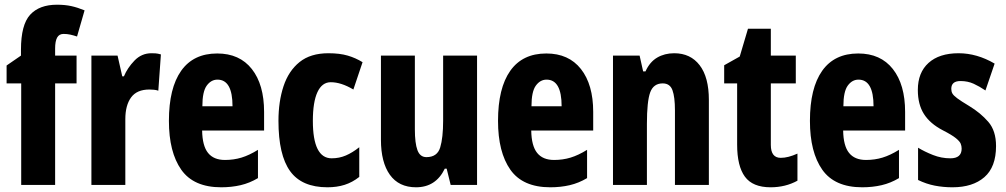

<svg xmlns="http://www.w3.org/2000/svg" viewBox="-20 -785 4271 815"><path d="M305 -431H214V0H70V-431H8V-507L69 -549V-574Q69 -680 108 -722.5Q147 -765 222 -765Q256 -765 283 -759Q310 -753 339 -741L307 -630Q292 -635 278.5 -638Q265 -641 250 -641Q231 -641 222.5 -625.5Q214 -610 214 -579V-549H305Z M623 -559Q631 -559 640 -558.5Q649 -558 663 -554L652 -400Q644 -403 633.5 -404Q623 -405 614 -405Q561 -405 536.5 -371.5Q512 -338 512 -279V0H368V-549H479L499 -461H506Q521 -497 551 -528Q581 -559 623 -559Z M902 -558Q997 -558 1049 -492Q1101 -426 1101 -310V-231H838Q839 -166 863 -136Q887 -106 935 -106Q972 -106 1005 -116Q1038 -126 1075 -149V-29Q1040 -8 1001.5 1Q963 10 919 10Q802 10 749.5 -64.5Q697 -139 697 -272Q697 -411 749 -484.5Q801 -558 902 -558ZM903 -447Q876 -447 857.5 -421.5Q839 -396 839 -334H967Q967 -447 903 -447Z M1370 10Q1261 10 1211.5 -58.5Q1162 -127 1162 -272Q1162 -354 1183.5 -419Q1205 -484 1251.5 -521.5Q1298 -559 1374 -559Q1422 -559 1456 -549Q1490 -539 1519 -521L1480 -405Q1428 -436 1384 -436Q1347 -436 1327.5 -394Q1308 -352 1308 -272Q1308 -113 1388 -113Q1420 -113 1448 -125Q1476 -137 1505 -160V-34Q1476 -11 1443 -0.5Q1410 10 1370 10Z M2005 -549V0H1893L1876 -69H1868Q1830 10 1746 10Q1673 10 1635 -43Q1597 -96 1597 -192V-549H1741V-236Q1741 -177 1752 -147.5Q1763 -118 1790 -118Q1836 -118 1848.5 -159Q1861 -200 1861 -273V-549Z M2299 -558Q2394 -558 2446 -492Q2498 -426 2498 -310V-231H2235Q2236 -166 2260 -136Q2284 -106 2332 -106Q2369 -106 2402 -116Q2435 -126 2472 -149V-29Q2437 -8 2398.5 1Q2360 10 2316 10Q2199 10 2146.5 -64.5Q2094 -139 2094 -272Q2094 -411 2146 -484.5Q2198 -558 2299 -558ZM2300 -447Q2273 -447 2254.5 -421.5Q2236 -396 2236 -334H2364Q2364 -447 2300 -447Z M2842 -559Q2911 -559 2950 -508Q2989 -457 2989 -361V0H2845V-317Q2845 -373 2834.5 -402Q2824 -431 2793 -431Q2754 -431 2740 -393Q2726 -355 2726 -259V0H2582V-549H2695L2710 -482H2720Q2738 -522 2769.5 -540.5Q2801 -559 2842 -559Z M3294 -115Q3310 -115 3327.5 -119.5Q3345 -124 3365 -133V-18Q3314 10 3251 10Q3175 10 3142 -35Q3109 -80 3109 -171V-431H3054V-508L3120 -545L3155 -663H3252V-549H3358V-431H3252V-170Q3252 -115 3294 -115Z M3623 -558Q3718 -558 3770 -492Q3822 -426 3822 -310V-231H3559Q3560 -166 3584 -136Q3608 -106 3656 -106Q3693 -106 3726 -116Q3759 -126 3796 -149V-29Q3761 -8 3722.5 1Q3684 10 3640 10Q3523 10 3470.5 -64.5Q3418 -139 3418 -272Q3418 -411 3470 -484.5Q3522 -558 3623 -558ZM3624 -447Q3597 -447 3578.5 -421.5Q3560 -396 3560 -334H3688Q3688 -447 3624 -447Z M4208 -165Q4208 -76 4158.5 -33Q4109 10 4023 10Q3984 10 3948 3Q3912 -4 3877 -21V-158Q3905 -141 3940.5 -127Q3976 -113 4014 -113Q4062 -113 4062 -154Q4062 -165 4058 -175Q4054 -185 4037.5 -198.5Q4021 -212 3982 -232Q3928 -260 3902 -301Q3876 -342 3876 -403Q3876 -477 3921.5 -518Q3967 -559 4049 -559Q4127 -559 4202 -515L4163 -401Q4138 -418 4113 -429.5Q4088 -441 4057 -441Q4018 -441 4018 -408Q4018 -397 4022.5 -388.5Q4027 -380 4043 -368Q4059 -356 4094 -335Q4142 -306 4175 -268Q4208 -230 4208 -165Z"/></svg>

Font: Noto Sans Gurmukhi ExtraCondensed ExtraBold
Style: Regular
Weight: 800
Width: 2
Designer: Jelle Bosma - Monotype Design Team
Foundry: Monotype Imaging Inc.
Version: Version 2.004; ttfautohint (v1.8.4.7-5d5b)